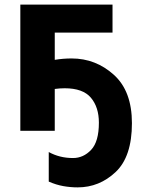

<svg xmlns="http://www.w3.org/2000/svg" viewBox="-20 -566 640 831"><path d="M551 -33Q551 -172 472.5 -242.5Q394 -313 290 -313Q253 -313 217 -307V-425H467V-546H68V0H217V-181Q240 -184 260 -184Q339 -184 373.5 -143Q408 -102 408 -35Q408 47 374.5 82.5Q341 118 296 118Q238 118 191 92V220Q223 234 254 239.5Q285 245 316 245Q410 245 480.5 178.5Q551 112 551 -33Z"/></svg>

Font: Noto Sans Mono UI
Style: Bold
Weight: 700
Designer: Monotype Design team
Foundry: Monotype Imaging Inc.
Version: 1.000